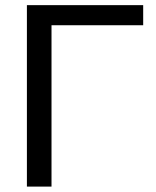

<svg xmlns="http://www.w3.org/2000/svg" viewBox="-20 -708 591 728"><path d="M175.3 -612.3V-0.5H82V-688.5H522.9V-612.3Z"/></svg>

Font: Arimo
Style: Regular
Weight: 400
Designer: Steve Matteson
Foundry: Monotype Imaging Inc.
Version: Version 1.33